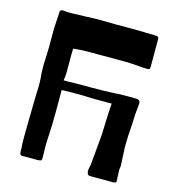

<svg xmlns="http://www.w3.org/2000/svg" viewBox="-106 -784 798 881"><g transform="rotate(15 293.5 -344.0)"><path d="M173 -398 171 -385H193L233 -386H305Q368 -386 398 -388Q406 -389 421 -389Q425 -390 431 -390Q437 -390 440 -390Q448 -390 472 -390.5Q496 -391 516 -390Q534 -389 534 -373L532 -353Q528 -320 527 -274Q522 -212 522 -169Q522 -147 523 -143L524 -119Q526 -91 526 -77Q526 -66 525 -64Q524 -61 524 -50Q524 -34 525 -21.5Q526 -9 526 -2Q527 5 519 7Q511 9 497 8H410H407Q395 8 391.5 4Q388 0 387 -9Q385 -13 389 -30Q393 -48 393 -57Q393 -62 400 -134Q401 -153 403 -168.5Q405 -184 405 -192L407 -247L409 -299L411 -330L412 -339H399H334L266 -341H213Q188 -341 174 -340V-243Q174 -171 171 -126Q169 -100 169 -75L170 -16Q170 -5 165 -3Q160 -1 147 -1H78Q69 -2 67 -7Q65 -12 65 -21Q65 -30 65 -36Q63 -52 63 -83L64 -167L66 -272L68 -336L67 -365Q64 -388 64 -424Q64 -447 66 -477L67 -512V-602Q67 -612 69 -638L71 -674V-678Q71 -688 74.5 -691Q78 -694 85 -694Q92 -694 100.5 -693Q109 -692 119 -692Q141 -692 189 -694L243 -696H267L337 -695H432L482 -694Q497 -693 523 -693Q534 -693 537.5 -690Q541 -687 541 -680V-606V-556V-548Q541 -540 538.5 -537.5Q536 -535 526 -535Q510 -535 481 -538Q466 -539 451 -540Q436 -541 425 -541H239Q221 -541 197 -539L176 -537Q175 -531 175 -519V-426Q175 -414 173 -398Z"/></g></svg>

Font: Barrio
Style: Regular
Weight: 400
Designer: Pablo Cosgaya & Sergio Jimenez
Foundry: Pablo Cosgaya & Sergio Jimenez
Version: Version 1.005